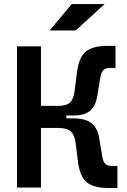

<svg xmlns="http://www.w3.org/2000/svg" viewBox="-20 -921 626 943"><path d="M63.5 0V-693.4H181.2V-400.9H265.6Q307.1 -400.9 324.5 -418.2Q341.8 -435.5 346.7 -475.6L357.9 -565.4Q367.2 -639.6 401.4 -667.7Q435.5 -695.8 508.3 -695.8H547.4V-587.4H519Q496.6 -587.4 486.6 -575.9Q476.6 -564.5 472.2 -536.6L457.5 -448.2Q451.2 -405.3 425 -379.4Q398.9 -353.5 337.4 -353.5H305.7V-339.8H337.4Q401.9 -339.8 431.2 -314.2Q460.4 -288.6 466.8 -245.1L481.4 -156.7Q485.8 -128.9 495.8 -117.4Q505.9 -106 528.3 -106H556.6V2.4H513.2Q440.4 2.4 406.2 -25.6Q372.1 -53.7 362.8 -127.9L351.6 -217.8Q346.7 -257.3 328.6 -274.9Q310.5 -292.5 265.6 -292.5H181.2V0ZM223.6 -771.5 332 -900.9H493.7L351.6 -771.5Z"/></svg>

Font: Cascadia Code SemiBold
Style: Regular
Weight: 600
Monospace: yes
Designer: Aaron Bell
Foundry: Saja Typeworks
Version: Version 2404.023; ttfautohint (v1.8.4)